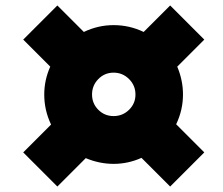

<svg xmlns="http://www.w3.org/2000/svg" viewBox="-20 -669 815 703"><path d="M625 -214 728 -111 603 14 498 -91Q449 -69 396 -69Q344 -69 294 -90L190 14L65 -111L167 -213Q142 -265 142 -323Q142 -376 164 -425L65 -524L190 -649L287 -552Q339 -577 396 -577Q454 -577 506 -552L603 -649L728 -524L629 -425Q650 -375 650 -323Q650 -266 625 -214ZM476 -323Q476 -356 452.5 -379.5Q429 -403 396 -403Q363 -403 340 -379.5Q317 -356 317 -323Q317 -290 340 -267Q363 -244 396 -244Q429 -244 452.5 -267Q476 -290 476 -323Z"/></svg>

Font: Gontserrat Black
Style: Italic
Weight: 900
Italic angle: -11.3°
Designer: Julieta Ulanovsky
Foundry: Julieta Ulanovsky
Version: Version 6.001